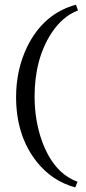

<svg xmlns="http://www.w3.org/2000/svg" viewBox="-20 -655 368 821"><path d="M304.7 -634.8Q167 -597.7 96.7 -456.1Q48.8 -357.4 48.8 -240.2Q48.8 -76.2 135.7 35.2Q202.1 119.1 301.8 146.5L311.5 122.1Q209 85 159.2 -52.7Q127.9 -140.6 127.9 -242.2Q127.9 -402.3 200.2 -513.7Q247.1 -585 313.5 -610.4Z"/></svg>

Font: Abhaya Libre
Style: Regular
Weight: 400
Designer: Pushpananda Ekanayake, Sol Matas, Pathum Egodawatta
Foundry: Mooniak
Version: Version 1.050 ; ttfautohint (v1.6)